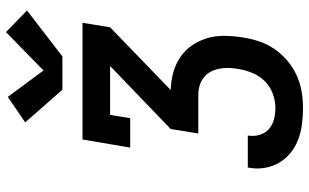

<svg xmlns="http://www.w3.org/2000/svg" viewBox="-215 -815 1030 640"><g transform="rotate(-90 300.0 -495.0)"><path d="M260 0Q232 0 205.5 -3.5Q179 -7 155 -16Q131 -25 111 -41Q91 -57 78 -79Q65 -101 60.5 -127.5Q56 -154 61 -180Q61 -181 61 -182Q61 -183 62 -184H169Q168 -184 168 -183.5Q168 -183 168 -182Q165 -163 170.5 -144.5Q176 -126 189.5 -114Q203 -102 221.5 -97Q240 -92 260 -92Q283 -92 307 -100.5Q331 -109 349 -127Q367 -145 376.5 -168Q386 -191 390 -215Q393 -231 393.5 -247Q394 -263 391 -278.5Q388 -294 381 -307.5Q374 -321 362 -330.5Q350 -340 335 -344.5Q320 -349 303 -349H175L190 -441L400 -643H237L226 -576H128L155 -735H544L529 -643L320 -441Q350 -440 378 -432.5Q406 -425 429.5 -409Q453 -393 469 -369.5Q485 -346 493 -318.5Q501 -291 500.5 -260.5Q500 -230 495 -200Q491 -173 482 -146Q473 -119 456.5 -95Q440 -71 417.5 -52Q395 -33 368.5 -21Q342 -9 314.5 -4.5Q287 0 260 0ZM321 -802 212 -926 297 -984 385 -865 513 -990 585 -920 432 -802Z"/></g></svg>

Font: Iosevka Curly Slab SmBdEx
Style: Italic
Weight: 600
Width: 7
Italic angle: -9°
Monospace: yes
Designer: Belleve Invis
Foundry: Belleve Invis
Version: Version 11.1.0; ttfautohint (v1.8.3)